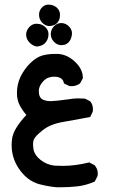

<svg xmlns="http://www.w3.org/2000/svg" viewBox="-20 -461 540 814"><path d="M29.3 154.3Q29.3 141.6 31.2 127.9Q36.1 85.9 91.8 26.4Q76.2 8.8 64 -13.7Q51.8 -36.1 51.8 -67.4Q51.8 -103.5 67.4 -136.7Q85 -170.9 109.4 -194.3Q134.8 -218.8 159.2 -225.6Q183.6 -232.4 210.9 -232.4Q217.8 -232.4 225.6 -232.4Q263.7 -230.5 296.9 -200.2L301.8 -195.3Q331.1 -166 331.1 -131.8V-128.9L319.3 -107.4Q303.7 -95.7 283.2 -95.7Q275.4 -95.7 273.4 -96.7L251 -107.4L250 -112.3Q245.1 -132.8 215.8 -135.7Q211.9 -135.7 204.6 -135.7Q197.3 -135.7 185.5 -131.8Q173.8 -127.9 162.1 -115.2Q144.5 -95.7 144.5 -75.2Q144.5 -45.9 163.1 -38.1Q176.8 -32.2 194.8 -32.2Q212.9 -32.2 270.5 -40Q292 -43.9 309.6 -43.9Q327.1 -43.9 339.8 -43L361.3 -32.2L363.3 -30.3Q374 -17.6 374 2.9Q374 10.7 373 12.7L362.3 35.2Q300.8 46.9 246.6 56.2Q192.4 65.4 160.2 91.8Q127.9 117.2 123 131.8Q120.1 139.6 120.1 149.9Q120.1 160.2 122.1 172.9Q127 197.3 152.3 217.3Q177.7 237.3 210.9 241.2Q229.5 242.2 247.1 242.2Q298.8 242.2 358.4 227.5L380.9 239.3Q394.5 254.9 394.5 273.4Q394.5 283.2 392.6 287.1L381.8 308.6Q343.8 325.2 307.6 329.1Q271.5 333 236.3 333Q223.6 333 219.7 333Q180.7 329.1 144.5 319.3Q93.8 304.7 58.6 252Q29.3 207 29.3 154.3ZM106.4 -348.6Q119.1 -360.4 134.8 -360.4Q147.5 -360.4 158.2 -355.5Q185.5 -341.8 185.5 -315.4Q185.5 -299.8 177.7 -287.1Q166 -266.6 135.7 -263.7Q118.2 -266.6 104.5 -281.2Q90.8 -295.9 90.8 -314.5Q90.8 -333 106.4 -348.6ZM195.3 -316.4Q195.3 -336.9 210.9 -351.6Q223.6 -363.3 239.3 -363.3Q260.7 -363.3 275.4 -345.7Q285.2 -334 285.2 -319.3Q285.2 -314.5 284.2 -309.6Q280.3 -291 269.5 -280.3Q258.8 -269.5 238.3 -269.5Q220.7 -270.5 208 -284.7Q195.3 -298.8 195.3 -316.4ZM160.2 -431.6Q170.9 -441.4 185.5 -441.4Q208 -441.4 222.7 -426.8Q234.4 -415 234.4 -397.5Q234.4 -373 218.8 -360.4Q207 -350.6 186.5 -350.6H185.5Q168.9 -353.5 157.2 -366.7Q145.5 -379.9 145.5 -398.9Q145.5 -418 160.2 -431.6Z"/></svg>

Font: JasonHandwriting2
Style: SemiBold
Weight: 600
Version: Version 1.04.7